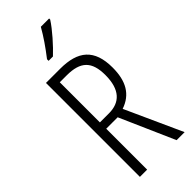

<svg xmlns="http://www.w3.org/2000/svg" viewBox="-300 -1083 1032 1032"><g transform="rotate(-45 216.5 -566.5)"><path d="M333 -1032V-1040H270C242 -991 211 -946 170 -893V-881H203C243 -918 304 -986 333 -1032ZM184 -807H76V-93H131V-404H218L355 -93H416L269 -417C351 -445 388 -509 388 -612C388 -751 319 -807 184 -807ZM183 -757C289 -757 332 -714 332 -611C332 -500 282 -452 200 -452H131V-757Z"/></g></svg>

Font: Noto Sans Kannada UI ExtraCondensed Light
Style: Regular
Weight: 300
Width: 2
Designer: Jelle Bosma - Monotype Design Team
Foundry: Monotype Imaging Inc.
Version: Version 2.005